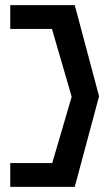

<svg xmlns="http://www.w3.org/2000/svg" viewBox="-20 -660 424 750"><path d="M20 -23V70H272L367 -284L272 -640H20V-547H183L260 -282L184 -23Z"/></svg>

Font: Charger Pro
Style: ExBd
Weight: 400
Designer: Jasper
Foundry: Cannot Into Space Fonts
Version: Version 1.09